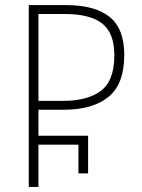

<svg xmlns="http://www.w3.org/2000/svg" viewBox="-20 -734 556 754"><path d="M93 0V-714H239Q352 -714 410 -668Q468 -622 468 -518Q468 -404 406 -353.5Q344 -303 230 -303H131V-201H326V-53H288V-166H131V0ZM131 -338H229Q324 -338 376.5 -377.5Q429 -417 429 -517Q429 -604 381.5 -641.5Q334 -679 235 -679H131Z"/></svg>

Font: Noto Sans Georgian SemiCondensed ExtraLight
Style: Regular
Weight: 200
Width: 4
Designer: Monotype Design Team, Akaki Razmadze
Foundry: Google LLC
Version: Version 2.005; ttfautohint (v1.8.4.7-5d5b)